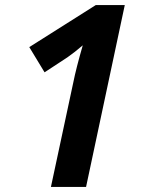

<svg xmlns="http://www.w3.org/2000/svg" viewBox="-20 -734 568 754"><path d="M268 -411Q279 -466 305 -556Q271 -527 245 -509L155 -450L95 -549L356 -714H470L318 0H180Z"/></svg>

Font: Noto Sans Display
Style: Bold Italic
Weight: 700
Italic angle: -12°
Designer: Monotype Design team
Foundry: Monotype Imaging Inc.
Version: Version 1.000